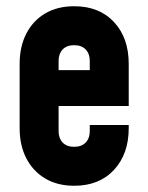

<svg xmlns="http://www.w3.org/2000/svg" viewBox="-20 -583 474 616"><path d="M218 13Q164.5 13 125.2 -10.2Q86 -33.5 64.5 -75Q43 -116.5 43 -172V-378Q43 -433.5 64.5 -475.2Q86 -517 125.2 -540Q164.5 -563 218 -563Q298.5 -563 345.8 -512.2Q393 -461.5 393 -378V-243H152V-358H268V-388Q268 -410.5 255 -424.2Q242 -438 218 -438Q194 -438 181 -424.2Q168 -410.5 168 -388V-162Q168 -139.5 181 -125.8Q194 -112 218 -112Q242 -112 255 -125.8Q268 -139.5 268 -162V-182H393V-172Q393 -89 345.8 -38Q298.5 13 218 13Z"/></svg>

Font: Mohave Light
Style: Bold
Weight: 700
Version: Version 2.003